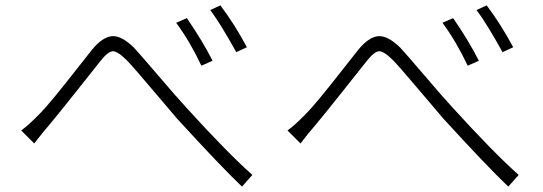

<svg xmlns="http://www.w3.org/2000/svg" viewBox="-20 -735 2040 721"><path d="M641.6 -649.4 681.6 -667Q740.2 -582 778.3 -506.8L736.3 -488.3Q693.4 -579.1 641.6 -649.4ZM769.5 -697.3 807.6 -714.8Q861.3 -643.6 907.2 -557.6L867.2 -539.1Q806.6 -648.4 769.5 -697.3ZM108.4 -196.3 59.6 -245.1Q86.9 -264.6 125 -303.7Q149.4 -328.1 185.1 -371.6Q220.7 -415 265.1 -471.7Q309.6 -528.3 325.2 -547.9Q364.3 -595.7 399.9 -599.1Q435.5 -602.5 483.4 -555.7Q506.8 -530.3 575.2 -450.2Q643.6 -370.1 678.7 -332Q834 -161.1 927.7 -78.1L888.7 -34.2Q810.5 -108.4 644.5 -290Q617.2 -321.3 549.8 -401.4Q482.4 -481.4 457 -507.8Q420.9 -543.9 402.8 -542.5Q384.8 -541 356.4 -504.9Q345.7 -491.2 270 -396Q194.3 -300.8 163.1 -263.7Q141.6 -239.3 108.4 -196.3Z M1641.6 -649.4 1681.6 -667Q1740.2 -582 1778.3 -506.8L1736.3 -488.3Q1693.4 -579.1 1641.6 -649.4ZM1769.5 -697.3 1807.6 -714.8Q1861.3 -643.6 1907.2 -557.6L1867.2 -539.1Q1806.6 -648.4 1769.5 -697.3ZM1108.4 -196.3 1059.6 -245.1Q1086.9 -264.6 1125 -303.7Q1149.4 -328.1 1185.1 -371.6Q1220.7 -415 1265.1 -471.7Q1309.6 -528.3 1325.2 -547.9Q1364.3 -595.7 1399.9 -599.1Q1435.5 -602.5 1483.4 -555.7Q1506.8 -530.3 1575.2 -450.2Q1643.6 -370.1 1678.7 -332Q1834 -161.1 1927.7 -78.1L1888.7 -34.2Q1810.5 -108.4 1644.5 -290Q1617.2 -321.3 1549.8 -401.4Q1482.4 -481.4 1457 -507.8Q1420.9 -543.9 1402.8 -542.5Q1384.8 -541 1356.4 -504.9Q1345.7 -491.2 1270 -396Q1194.3 -300.8 1163.1 -263.7Q1141.6 -239.3 1108.4 -196.3Z"/></svg>

Font: Gen Shin Gothic Light
Style: Regular
Weight: 200
Designer: [Source Han Sans]
Ryoko NISHIZUKA  (kana & ideographs); Paul D. Hunt (Latin, Greek & Cyrillic); Wenlong ZHANG  (bopomofo
Version: Version 1.002.20150607